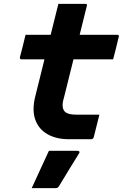

<svg xmlns="http://www.w3.org/2000/svg" viewBox="-20 -720 640 993"><path d="M494 -127Q486 -97 479.5 -69Q473 -41 465 -11Q462 0 451 0H336Q271 0 225.5 -26Q180 -52 162.5 -101Q145 -150 162 -220Q174 -268 186 -316.5Q198 -365 210 -413H91Q86 -413 84 -416.5Q82 -420 83 -424Q91 -455 98 -482Q105 -509 112 -540H242Q250 -572 257 -600Q263 -626 269.5 -650.5Q276 -675 282 -700H421Q433 -700 429 -689Q420 -652 410.5 -614.5Q401 -577 392 -540H586Q598 -540 594 -529Q587 -498 580 -471Q573 -444 565 -413H360Q348 -364 335.5 -314.5Q323 -265 311 -216Q295 -164 315 -143Q331 -127 373 -127ZM233 60H381Q387 60 390 63.5Q393 67 389 73Q362 116 337.5 156.5Q313 197 285 243Q283 247 279 250Q275 253 268 253H144Q167 203 189.5 154Q212 105 233 60Z"/></svg>

Font: Recursive Mn Lnr St XBd
Style: Italic
Weight: 800
Italic angle: -15°
Monospace: yes
Version: Version 1.079;hotconv 1.0.112;makeotfexe 2.5.65598; ttfautoh